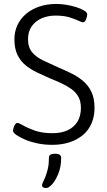

<svg xmlns="http://www.w3.org/2000/svg" viewBox="-20 -728 540 973"><path d="M245 6Q206 6 171.5 -1Q137 -8 109.5 -19.5Q82 -31 63 -44Q56 -49 51 -54.5Q46 -60 46 -65Q46 -70 47.5 -76.5Q49 -83 52 -89.5Q55 -96 59 -100.5Q63 -105 68 -105Q76 -105 98 -92Q120 -79 157 -66Q194 -53 246 -53Q291 -53 323 -68Q355 -83 372.5 -111.5Q390 -140 390 -181Q390 -215 377 -238Q364 -261 341.5 -277Q319 -293 291 -306Q263 -319 233 -331Q201 -345 168.5 -360.5Q136 -376 110 -397Q84 -418 68.5 -450Q53 -482 53 -529Q53 -568 68.5 -601Q84 -634 112.5 -658Q141 -682 180 -695Q219 -708 265 -708Q291 -708 317.5 -703.5Q344 -699 367.5 -691.5Q391 -684 407 -674Q415 -669 418.5 -664.5Q422 -660 422 -655Q422 -651 420.5 -644.5Q419 -638 416.5 -631Q414 -624 410 -619.5Q406 -615 402 -615Q394 -615 375.5 -624Q357 -633 329 -641Q301 -649 262 -649Q222 -649 190.5 -635Q159 -621 140.5 -594.5Q122 -568 122 -529Q122 -488 143 -463Q164 -438 199 -421.5Q234 -405 274 -387Q307 -373 340 -357Q373 -341 400 -318.5Q427 -296 443 -263Q459 -230 459 -181Q459 -138 444 -103Q429 -68 400.5 -44Q372 -20 332.5 -7Q293 6 245 6ZM213 225Q206 225 199.5 222Q193 219 193 211Q193 204 198.5 193.5Q204 183 210.5 166.5Q217 150 222.5 127Q228 104 228 72Q228 61 235.5 56Q243 51 259 51Q290 51 290 72Q290 116 276 151Q262 186 244.5 205.5Q227 225 213 225Z"/></svg>

Font: Asap Light
Style: Regular
Weight: 300
Designer: Pablo Cosgaya
Foundry: Omnibus-Type
Version: Version 3.001